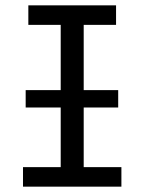

<svg xmlns="http://www.w3.org/2000/svg" viewBox="-20 -714 540 718"><path d="M414 -694V-621H293V-377H422V-312H293V-89H434V-16H66V-89H207V-312H76V-377H207V-621H86V-694Z"/></svg>

Font: D2Coding
Style: Regular
Weight: 400
Monospace: yes
Designer: Yong-Rak Park; Jeong-Hwan Yoon; Sang-Min Lee;
Foundry: NHN Corporation
Version: Version 1.3.2; Build 20180524